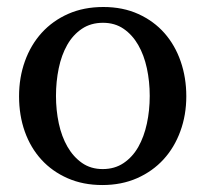

<svg xmlns="http://www.w3.org/2000/svg" viewBox="-20 -514 584 546"><path d="M405.8 -241.2Q405.8 -282.2 397.7 -319.8Q389.6 -357.4 373 -386.2Q356.4 -415 331.5 -432.1Q306.6 -449.2 272.9 -449.2Q238.3 -449.2 212.9 -432.1Q187.5 -415 171.1 -386.2Q154.8 -357.4 147 -319.8Q139.2 -282.2 139.2 -241.2Q139.2 -200.7 147.2 -163.1Q155.3 -125.5 171.9 -96.7Q188.5 -67.9 213.4 -50.5Q238.3 -33.2 272 -33.2Q306.2 -33.2 331.5 -50.3Q356.9 -67.4 373.3 -96.2Q389.6 -125 397.7 -162.6Q405.8 -200.2 405.8 -241.2ZM509.8 -240.2Q509.8 -187 492.9 -140.9Q476.1 -94.7 445.1 -60.8Q414.1 -26.9 369.9 -7.3Q325.7 12.2 271 12.2Q216.3 12.2 172.4 -7.1Q128.4 -26.4 97.7 -60.1Q66.9 -93.8 50.5 -139.9Q34.2 -186 34.2 -240.2Q34.2 -293.5 50.8 -339.8Q67.4 -386.2 98.6 -420.7Q129.9 -455.1 174.1 -474.6Q218.3 -494.1 273.9 -494.1Q329.6 -494.1 373.5 -474.1Q417.5 -454.1 447.8 -419.7Q478 -385.3 493.9 -339.1Q509.8 -293 509.8 -240.2Z"/></svg>

Font: BabelStone Ogham Bound
Style: Regular
Weight: 400
Designer: Andrew West
Foundry: BabelStone
Version: Version 2.02 March 14, 2022